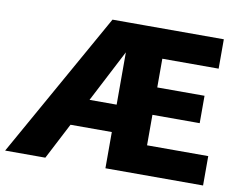

<svg xmlns="http://www.w3.org/2000/svg" viewBox="-90 -757 1075 856"><g transform="rotate(10 447.5 -329.0)"><path d="M-17 0 353 -658H506L165 0ZM197 -164 216 -288H499V-164ZM570 -271V-395H816V-271ZM437 0V-658H857V-525H602V-133H879V0Z"/></g></svg>

Font: Ysabeau Office Black
Style: Regular
Weight: 900
Designer: Christian Thalmann (Catharsis Fonts)
Version: Version 2.001;gftools[0.9.30]; featfreeze: tnum,lnum,ss02